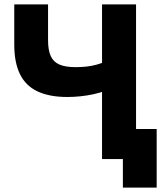

<svg xmlns="http://www.w3.org/2000/svg" viewBox="-20 -725 748 875"><path d="M287 -283Q205 -283 151 -308.5Q97 -334 71 -387Q45 -440 45 -522V-705H199V-541Q199 -497 211 -470Q223 -443 250.5 -431Q278 -419 324 -419Q350 -419 373.5 -421.5Q397 -424 419 -430Q441 -436 462 -445V-312Q436 -302 405.5 -295.5Q375 -289 345 -286Q315 -283 287 -283ZM445 0V-705H600V0ZM540 130V0H506V-137H694V130Z"/></svg>

Font: TikTok Sans 24pt
Style: Bold
Weight: 700
Version: Version 4.000